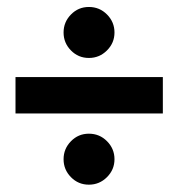

<svg xmlns="http://www.w3.org/2000/svg" viewBox="-20 -613 502 540"><path d="M230 -93.6Q259.6 -93.6 280.8 -114.7Q302 -135.8 302 -165.2Q302 -194.6 281 -215.8Q260 -237 230 -237Q200.3 -237 179.6 -215.8Q158.8 -194.6 158.8 -165.2Q158.8 -135.8 179.6 -114.7Q200.3 -93.6 230 -93.6ZM230 -450Q259.6 -450 280.8 -471.1Q302 -492.2 302 -521.6Q302 -551 281 -572.2Q260 -593.4 230 -593.4Q200.3 -593.4 179.6 -572.2Q158.8 -551 158.8 -521.6Q158.8 -492.2 179.6 -471.1Q200.3 -450 230 -450ZM23.6 -293.8H438V-396.2H23.6Z"/></svg>

Font: Secuela Light
Style: Regular
Weight: 300
Designer: Fernando Haro
Foundry: deFharo
Version: Version 1.708